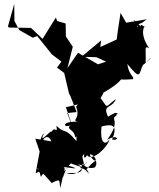

<svg xmlns="http://www.w3.org/2000/svg" viewBox="-20 -929 824 997"><path d="M375 -375C401 -312 349 -305 382 -297C277 -300 320 -247 369 -293C300 -254 367 -267 370 -216C427 -261 419 -223 446 -226C360 -300 402 -284 399 -253C392 -224 375 -295 377 -196C312 -274 322 -228 273 -276C281 -228 264 -278 249 -245C247 -262 175 -168 209 -238C193 -224 161 -154 243 -181C165 -179 228 -253 246 -195L163 -209L186 -142L165 -30C183 -34 183 -51 192 -11C220 -51 224 -19 169 -56C182 -60 267 45 249 21C297 -2 286 4 293 48C312 -43 323 -57 310 -62C409 -47 368 -58 320 -74C337 -46 329 -61 308 -33C335 -27 275 -54 307 -8C338 -106 374 -71 329 -89C404 -54 431 -67 441 -27C403 -82 367 -30 432 -87C429 -98 395 -1 325 -31C404 -27 406 -40 405 -60C401 -101 419 -44 471 -59C490 -75 475 -109 470 -94C417 -146 473 -130 478 -96C405 -44 451 -29 384 -77C449 -53 386 -118 418 -128C412 -106 422 -106 432 -123C458 -88 538 -162 549 -206C524 -168 498 -190 507 -272C568 -289 592 -276 562 -204C608 -198 587 -236 536 -202C616 -313 541 -303 592 -339C557 -357 567 -303 586 -332C553 -322 598 -358 541 -323C510 -389 561 -362 582 -415C521 -370 545 -363 502 -420C524 -450 525 -480 514 -446C559 -471 596 -498 613 -522C613 -522 579 -511 671 -518C678 -533 649 -537 641 -597C715 -506 699 -547 722 -591C767 -625 782 -652 736 -602C740 -671 726 -696 755 -678C699 -756 733 -807 734 -787C676 -830 753 -750 671 -829C726 -760 659 -794 717 -810L742 -829L635 -811L606 -862L592 -770L586 -724L501 -685L505 -719L403 -634L480 -632L531 -609L489 -595L385 -655L330 -575L358 -686L322 -740L321 -807L277 -820L270 -838L201 -727L141 -784L27 -786L21 -791L54 -909L55 -820L80 -773L150 -733L173 -742L249 -647L299 -609L276 -578L335 -534L310 -564L338 -445L347 -427L378 -347L329 -342L367 -243L322 -372L385 -387Z"/></svg>

Font: Hussar Lance
Style: ExBd
Weight: 700
Foundry: Cannot Into Space Fonts, PlusOne Fonts
Version: Version 2.270